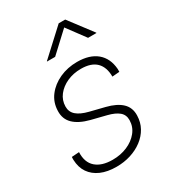

<svg xmlns="http://www.w3.org/2000/svg" viewBox="-185 -844 847 949"><g transform="rotate(-30 239.0 -369.5)"><path d="M196.8 9.8Q145.5 9.8 108.4 -6.3Q71.3 -22.5 50.5 -52.7Q29.8 -83 28.3 -126Q27.8 -131.3 28.3 -134.5Q28.8 -137.7 28.8 -143.1L71.3 -146Q68.8 -88.4 102.1 -59.1Q135.3 -29.8 197.3 -29.8Q243.2 -29.8 281.2 -46.1Q319.3 -62.5 342.8 -91.6Q366.2 -120.6 366.7 -158.2Q367.2 -188.5 345.9 -206.3Q324.7 -224.1 283.2 -234.4L199.2 -255.4Q140.6 -270.5 110.8 -299.6Q81.1 -328.6 82.5 -373.5Q83.5 -422.4 111.6 -459Q139.6 -495.6 185.3 -516.4Q231 -537.1 285.2 -537.1Q356.4 -537.1 397 -503.2Q437.5 -469.2 442.4 -407.2Q442.4 -402.8 442.4 -399.2Q442.4 -395.5 442.4 -390.1L400.9 -386.7Q400.9 -440.4 372.1 -469.2Q343.3 -498 284.7 -498Q241.7 -498 205.8 -481.9Q169.9 -465.8 148.2 -438Q126.5 -410.2 126 -374.5Q125.5 -343.8 147.5 -324.5Q169.4 -305.2 214.4 -293.9L296.9 -273.4Q354 -259.3 383.1 -231.4Q412.1 -203.6 410.6 -159.2Q409.7 -121.1 392.6 -90.1Q375.5 -59.1 345.7 -36.6Q315.9 -14.2 277.8 -2.2Q239.7 9.8 196.8 9.8ZM204.6 -612.8H158.2L158.7 -614.7L302.7 -747.6H339.8L440.4 -614.7L439.9 -612.8H392.6L315.9 -716.3Z"/></g></svg>

Font: Inter 24pt ExtraLight
Style: Italic
Weight: 250
Italic angle: -9.3988°
Version: Version 4.001;git-66647c0bb